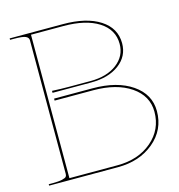

<svg xmlns="http://www.w3.org/2000/svg" viewBox="-111 -858 893 957"><g transform="rotate(-15 335.0 -380.0)"><path d="M547.4 -591.8Q547.4 -665.5 481.2 -707.8Q415 -750 299.8 -750H132.3V-9.8H379.9Q488.3 -9.8 557.9 -69.1Q627.4 -128.4 627.4 -220.2Q627.4 -302.2 554 -352.3Q480.5 -402.3 359.9 -402.3H161.1V-412.6H359.9Q485.8 -412.6 563 -359.9Q640.1 -307.1 640.1 -220.2Q640.1 -124 566.2 -62Q492.2 0 379.9 0H24.9V-7.3H44.9Q77.1 -7.3 94.5 -11.5Q111.8 -15.6 116 -21Q120.1 -26.4 120.1 -35.2V-724.6Q120.1 -738.3 105.2 -745.4Q90.3 -752.4 44.9 -752.4H24.9V-759.8H299.8Q420.9 -759.8 490.5 -714.8Q560.1 -669.9 560.1 -591.8Q560.1 -524.4 505.1 -483.4Q450.2 -442.4 359.9 -442.4H161.1V-452.6Q207.5 -450.2 247.6 -450.2H359.9Q443.8 -450.2 495.6 -489.5Q547.4 -528.8 547.4 -591.8Z"/></g></svg>

Font: ZnikomitNo25
Style: Regular
Weight: 100
Designer: gluk
Foundry: gluk
Version: Version 0.56